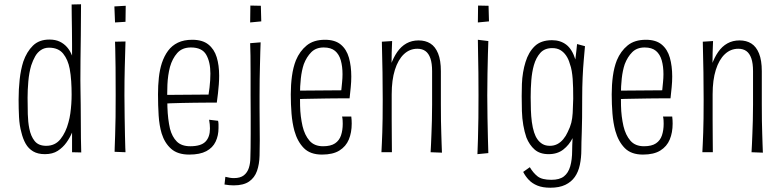

<svg xmlns="http://www.w3.org/2000/svg" viewBox="-20 -712 3661 898"><path d="M67 -246Q67 -295 72 -340.5Q77 -386 89 -424Q105 -470 134 -498.5Q163 -527 211 -527Q239 -527 259 -517.5Q279 -508 293.5 -491.5Q308 -475 317 -452Q317 -476 317 -507Q317 -538 316.5 -571.5Q316 -605 315.5 -636.5Q315 -668 315 -691L359 -692Q359 -612 358 -548Q357 -484 356.5 -432Q356 -380 356 -336Q356 -321 356.5 -291Q357 -261 357.5 -223Q358 -185 358 -144Q358 -103 358.5 -65.5Q359 -28 360 1L317 0V-92Q307 -68 290.5 -45Q274 -22 250 -6.5Q226 9 190 9Q157 9 135 -4Q113 -17 100 -40Q87 -63 80 -93Q71 -125 69 -164.5Q67 -204 67 -246ZM109 -255Q109 -215 110 -178Q111 -141 117 -111Q124 -75 142 -52.5Q160 -30 196 -30Q238 -30 263 -61.5Q288 -93 300 -139Q306 -160 309 -182Q312 -204 313.5 -226Q315 -248 315 -270Q315 -301 313 -332Q311 -363 306 -390Q298 -433 275.5 -461Q253 -489 209 -489Q188 -489 171.5 -478Q155 -467 144.5 -448.5Q134 -430 126 -406Q116 -372 112.5 -331.5Q109 -291 109 -255Z M567 0 516 -2Q516 -2 516.5 -22.5Q517 -43 518.5 -79.5Q520 -116 520.5 -164Q521 -212 521 -267Q521 -340 520.5 -396.5Q520 -453 519 -485Q518 -517 518 -517L567 -518Q567 -518 566 -485Q565 -452 563.5 -395Q562 -338 562 -266Q562 -212 563 -164Q564 -116 564.5 -79Q565 -42 566 -21Q567 0 567 0ZM567 -610 518 -607 515 -682 568 -685Z M865 11Q811 11 780.5 -16Q750 -43 736 -88Q725 -125 722 -172Q719 -219 719 -271Q719 -312 723 -349Q727 -386 737 -417Q748 -450 766 -474.5Q784 -499 812 -512.5Q840 -526 879 -526Q927 -526 954.5 -504Q982 -482 993.5 -444.5Q1005 -407 1005 -358Q1005 -339 1003.5 -318Q1002 -297 999.5 -275.5Q997 -254 994 -232L955 -267Q958 -285 960 -302.5Q962 -320 963 -336.5Q964 -353 964 -368Q964 -422 944.5 -456Q925 -490 873 -490Q832 -490 809 -464Q786 -438 775 -399Q770 -380 767 -359Q764 -338 763 -315.5Q762 -293 762 -270Q762 -240 763 -211Q764 -182 767 -157Q770 -132 775 -110Q785 -72 807 -50Q829 -28 870 -28Q920 -28 941 -49.5Q962 -71 962 -111Q962 -120 961 -130.5Q960 -141 958 -152L1000 -147Q1002 -138 1002 -130Q1002 -122 1002 -113Q1002 -78 988.5 -49.5Q975 -21 945 -5Q915 11 865 11ZM738 -227V-268L995 -270L994 -232Q972 -232 945 -232Q918 -232 889.5 -231.5Q861 -231 832.5 -230.5Q804 -230 779.5 -229Q755 -228 738 -227Z M1073 155Q1063 155 1052 154Q1041 153 1030 151L1034 115Q1046 118 1055.5 119.5Q1065 121 1074 121Q1104 121 1120.5 108Q1137 95 1144 73Q1151 51 1151 24Q1152 9 1152 -19Q1152 -47 1152.5 -85.5Q1153 -124 1152.5 -169.5Q1152 -215 1152 -265Q1152 -319 1152 -366.5Q1152 -414 1151.5 -451.5Q1151 -489 1150 -510L1199 -514Q1198 -497 1197.5 -471Q1197 -445 1196 -412Q1195 -379 1194.5 -341.5Q1194 -304 1194 -265Q1194 -241 1194 -206Q1194 -171 1194.5 -132Q1195 -93 1195 -54.5Q1195 -16 1194 16Q1193 56 1182 87.5Q1171 119 1145 137Q1119 155 1073 155ZM1150 -607 1151 -686 1200 -685 1202 -612Z M1486 11Q1431 11 1401 -19.5Q1371 -50 1357 -100Q1347 -137 1343.5 -180.5Q1340 -224 1340 -271Q1340 -315 1345.5 -356Q1351 -397 1364 -430Q1382 -473 1414.5 -499.5Q1447 -526 1500 -526Q1547 -526 1574 -503.5Q1601 -481 1612 -442Q1623 -403 1623 -354Q1623 -330 1620.5 -304.5Q1618 -279 1615 -252L1576 -287Q1578 -308 1580 -327.5Q1582 -347 1582 -365Q1582 -401 1574 -429.5Q1566 -458 1547 -474Q1528 -490 1494 -490Q1458 -490 1436 -468Q1414 -446 1401 -412Q1391 -382 1387 -345Q1383 -308 1383 -270Q1383 -244 1383.5 -218Q1384 -192 1387 -168Q1390 -144 1395 -122Q1405 -80 1427.5 -54Q1450 -28 1491 -28Q1527 -28 1547 -41.5Q1567 -55 1575 -79Q1583 -103 1583 -133Q1583 -141 1582.5 -149.5Q1582 -158 1580 -167H1623Q1624 -159 1624.5 -150.5Q1625 -142 1625 -134Q1625 -92 1611.5 -59.5Q1598 -27 1567.5 -8Q1537 11 1486 11ZM1359 -247V-288L1616 -290L1615 -252Q1594 -252 1567.5 -252Q1541 -252 1512 -251.5Q1483 -251 1454.5 -250.5Q1426 -250 1401.5 -249.5Q1377 -249 1359 -247Z M2047 2 1994 0Q1995 -17 1996 -39Q1997 -61 1998 -87.5Q1999 -114 2000 -147.5Q2001 -181 2001 -222Q2001 -250 2001 -278Q2001 -306 2001 -331.5Q2001 -357 2001 -379Q2001 -416 1993 -439Q1985 -462 1970 -473Q1955 -484 1932 -484Q1896 -484 1869 -458.5Q1842 -433 1827 -385.5Q1812 -338 1812 -271L1784 -247Q1784 -292 1790 -333.5Q1796 -375 1808 -409Q1820 -443 1838 -469Q1856 -495 1881 -509Q1906 -523 1938 -523Q1970 -523 1993 -508.5Q2016 -494 2029 -462Q2042 -430 2042 -379Q2042 -350 2042 -329.5Q2042 -309 2042 -286Q2042 -263 2042 -225Q2042 -180 2042.5 -146.5Q2043 -113 2044 -86.5Q2045 -60 2045.5 -38.5Q2046 -17 2047 2ZM1764 0Q1765 -20 1766 -42Q1767 -64 1768 -92Q1769 -120 1769.5 -157.5Q1770 -195 1770 -247Q1770 -316 1769 -373.5Q1768 -431 1767 -469Q1766 -507 1766 -517L1814 -520Q1813 -501 1812 -465.5Q1811 -430 1811 -381.5Q1811 -333 1812 -271Q1812 -202 1812 -150.5Q1812 -99 1812.5 -63Q1813 -27 1813 0Z M2213 9Q2214 -19 2215.5 -63.5Q2217 -108 2217.5 -161Q2218 -214 2218 -267Q2218 -321 2217.5 -371Q2217 -421 2216 -461.5Q2215 -502 2215 -526L2264 -520Q2263 -497 2262 -457Q2261 -417 2260 -367.5Q2259 -318 2259 -266Q2259 -214 2260 -162Q2261 -110 2262 -66.5Q2263 -23 2264 4ZM2215 -607 2216 -686 2265 -685 2267 -612Z M2554 166Q2518 166 2493.5 156Q2469 146 2453 129Q2437 112 2427 92L2458 70Q2474 97 2494.5 113Q2515 129 2559 129Q2597 129 2617.5 113Q2638 97 2647 66Q2656 35 2656 -8Q2656 -18 2656.5 -33Q2657 -48 2658 -66Q2642 -34 2614.5 -12.5Q2587 9 2546 9Q2505 9 2480.5 -12.5Q2456 -34 2442 -69Q2433 -95 2427.5 -126.5Q2422 -158 2421 -192.5Q2420 -227 2420 -262Q2420 -291 2421 -319Q2422 -347 2426.5 -373.5Q2431 -400 2438 -422Q2452 -468 2481 -496Q2510 -524 2562 -524Q2601 -524 2628.5 -503Q2656 -482 2671 -434Q2673 -455 2675.5 -472.5Q2678 -490 2679 -506L2716 -496Q2714 -472 2710.5 -433.5Q2707 -395 2705 -349.5Q2703 -304 2703 -258Q2703 -201 2702.5 -161Q2702 -121 2701 -94Q2700 -67 2699.5 -47.5Q2699 -28 2699 -12Q2699 26 2692 59Q2685 92 2668.5 115.5Q2652 139 2624 152.5Q2596 166 2554 166ZM2552 -30Q2571 -30 2586.5 -38Q2602 -46 2614.5 -61Q2627 -76 2635 -94Q2647 -118 2652 -138Q2657 -158 2658.5 -183.5Q2660 -209 2661 -250Q2661 -277 2660.5 -300Q2660 -323 2658.5 -342.5Q2657 -362 2654 -380Q2651 -398 2645 -414Q2639 -436 2627.5 -452.5Q2616 -469 2600.5 -478Q2585 -487 2563 -487Q2527 -487 2507 -464.5Q2487 -442 2477 -407Q2468 -375 2465 -336.5Q2462 -298 2462 -258Q2462 -228 2463 -198Q2464 -168 2467.5 -141.5Q2471 -115 2478 -93Q2484 -74 2494 -60Q2504 -46 2518 -38Q2532 -30 2552 -30Z M2987 11Q2932 11 2902 -19.5Q2872 -50 2858 -100Q2848 -137 2844.5 -180.5Q2841 -224 2841 -271Q2841 -315 2846.5 -356Q2852 -397 2865 -430Q2883 -473 2915.5 -499.5Q2948 -526 3001 -526Q3048 -526 3075 -503.5Q3102 -481 3113 -442Q3124 -403 3124 -354Q3124 -330 3121.5 -304.5Q3119 -279 3116 -252L3077 -287Q3079 -308 3081 -327.5Q3083 -347 3083 -365Q3083 -401 3075 -429.5Q3067 -458 3048 -474Q3029 -490 2995 -490Q2959 -490 2937 -468Q2915 -446 2902 -412Q2892 -382 2888 -345Q2884 -308 2884 -270Q2884 -244 2884.5 -218Q2885 -192 2888 -168Q2891 -144 2896 -122Q2906 -80 2928.5 -54Q2951 -28 2992 -28Q3028 -28 3048 -41.5Q3068 -55 3076 -79Q3084 -103 3084 -133Q3084 -141 3083.5 -149.5Q3083 -158 3081 -167H3124Q3125 -159 3125.5 -150.5Q3126 -142 3126 -134Q3126 -92 3112.5 -59.5Q3099 -27 3068.5 -8Q3038 11 2987 11ZM2860 -247V-288L3117 -290L3116 -252Q3095 -252 3068.5 -252Q3042 -252 3013 -251.5Q2984 -251 2955.5 -250.5Q2927 -250 2902.5 -249.5Q2878 -249 2860 -247Z M3548 2 3495 0Q3496 -17 3497 -39Q3498 -61 3499 -87.5Q3500 -114 3501 -147.5Q3502 -181 3502 -222Q3502 -250 3502 -278Q3502 -306 3502 -331.5Q3502 -357 3502 -379Q3502 -416 3494 -439Q3486 -462 3471 -473Q3456 -484 3433 -484Q3397 -484 3370 -458.5Q3343 -433 3328 -385.5Q3313 -338 3313 -271L3285 -247Q3285 -292 3291 -333.5Q3297 -375 3309 -409Q3321 -443 3339 -469Q3357 -495 3382 -509Q3407 -523 3439 -523Q3471 -523 3494 -508.5Q3517 -494 3530 -462Q3543 -430 3543 -379Q3543 -350 3543 -329.5Q3543 -309 3543 -286Q3543 -263 3543 -225Q3543 -180 3543.5 -146.5Q3544 -113 3545 -86.5Q3546 -60 3546.5 -38.5Q3547 -17 3548 2ZM3265 0Q3266 -20 3267 -42Q3268 -64 3269 -92Q3270 -120 3270.5 -157.5Q3271 -195 3271 -247Q3271 -316 3270 -373.5Q3269 -431 3268 -469Q3267 -507 3267 -517L3315 -520Q3314 -501 3313 -465.5Q3312 -430 3312 -381.5Q3312 -333 3313 -271Q3313 -202 3313 -150.5Q3313 -99 3313.5 -63Q3314 -27 3314 0Z"/></svg>

Font: Truculenta ExtraLight
Style: Regular
Weight: 250
Version: Version 1.002